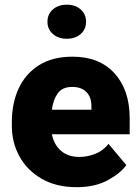

<svg xmlns="http://www.w3.org/2000/svg" viewBox="-20 -776 585 806"><path d="M302.2 9.8Q216.3 9.8 155.3 -25.4Q94.2 -60.5 62 -118.9Q29.8 -177.2 29.8 -246.6V-265.1Q29.8 -342.3 58.1 -404.1Q86.4 -465.8 143.3 -502Q200.2 -538.1 284.7 -538.1Q397 -538.1 460.7 -468.3Q524.4 -398.4 524.4 -279.3V-212.4H197.8Q206.5 -168.5 236.3 -142.8Q266.1 -117.2 313 -117.2Q346.7 -117.2 379.4 -129.9Q412.1 -142.6 435.5 -171.9L510.3 -83Q485.8 -48.3 432.1 -19.3Q378.4 9.8 302.2 9.8ZM283.2 -411.1Q241.2 -411.1 222.2 -384Q203.1 -356.9 197.8 -315.4H363.8V-328.1Q364.3 -367.2 343.3 -389.2Q322.3 -411.1 283.2 -411.1ZM179.2 -684.6Q179.2 -716.3 201.9 -736.3Q224.6 -756.3 260.3 -756.3Q296.4 -756.3 318.8 -736.3Q341.3 -716.3 341.3 -684.6Q341.3 -653.3 318.8 -633.3Q296.4 -613.3 260.3 -613.3Q224.6 -613.3 201.9 -633.3Q179.2 -653.3 179.2 -684.6Z"/></svg>

Font: Vazirmatn FD Black
Style: Regular
Weight: 900
Designer: Saber Rastikerdar
Foundry: Saber Rastikerdar
Version: Version 33.003